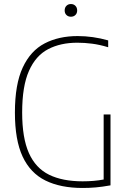

<svg xmlns="http://www.w3.org/2000/svg" viewBox="-20 -928 642 953"><path d="M390 5Q280.5 5 205.5 -32Q130.5 -69 92.2 -151Q54 -233 54 -369Q54 -509.5 92.8 -592.8Q131.5 -676 201.5 -712.5Q271.5 -749 365.5 -749Q441 -749 517 -727.5V-693.5Q474 -706.5 436.8 -711.2Q399.5 -716 363.5 -716Q280.5 -716 219 -684Q157.5 -652 123.8 -576.2Q90 -500.5 90 -369.5Q90 -243 123.5 -168.2Q157 -93.5 223.5 -60.8Q290 -28 390 -28Q447.5 -28 494.5 -37V-360H528.5V-8Q487 -0.5 455.2 2.2Q423.5 5 390 5ZM332 -845Q318.5 -845 309.8 -853.5Q301 -862 301 -876Q301 -890.5 309.8 -899.2Q318.5 -908 332 -908Q345.5 -908 354.2 -899.2Q363 -890.5 363 -876Q363 -862 354.2 -853.5Q345.5 -845 332 -845Z"/></svg>

Font: Encode Sans SemiCondensed SemiCondensed Thin
Style: Regular
Weight: 100
Width: 4
Designer: Multiple Designers
Foundry: Impallari Type
Version: Version 3.000; ttfautohint (v1.8.3) -l 8 -r 50 -G 200 -x 14 